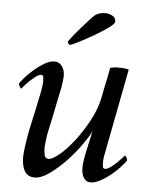

<svg xmlns="http://www.w3.org/2000/svg" viewBox="-49 -682 593 730"><g transform="rotate(5 247.5 -317.0)"><path d="M288 -47Q288 -24 297 -9Q306 6 323 6Q341 6 362.5 -6Q384 -18 403 -34Q422 -50 436.5 -66Q451 -82 455 -89Q455 -94 451 -100.5Q447 -107 445 -107Q444 -106 436 -97Q428 -88 417 -77.5Q406 -67 394 -58.5Q382 -50 374 -50Q366 -50 365 -59Q364 -68 364 -75Q364 -79 365 -89Q366 -99 368 -107L431 -434Q427 -435 421.5 -436Q416 -437 411 -437.5Q406 -438 401 -438Q396 -438 392 -438Q388 -438 384 -438Q380 -438 376 -437.5Q372 -437 368 -436Q364 -435 360 -434Q357 -418 354.5 -404.5Q352 -391 349 -378Q346 -365 343.5 -351.5Q341 -338 338 -323Q329 -276 304.5 -230.5Q280 -185 252 -149Q224 -113 197.5 -91Q171 -69 157 -69Q144 -69 141 -82Q138 -95 138 -112Q138 -116 139 -124Q140 -132 141 -140.5Q142 -149 143 -156.5Q144 -164 145 -167Q154 -212 162 -247Q168 -278 173.5 -304.5Q179 -331 180 -334Q182 -342 183 -350.5Q184 -359 185 -366.5Q186 -374 186.5 -379.5Q187 -385 187 -388Q187 -411 176 -425.5Q165 -440 148 -440Q130 -440 109.5 -428Q89 -416 70.5 -400Q52 -384 38 -368Q24 -352 20 -345Q20 -340 24 -333Q28 -326 30 -326Q31 -327 39 -336.5Q47 -346 58 -356.5Q69 -367 81 -376Q93 -385 101 -385Q109 -385 110 -375.5Q111 -366 111 -359Q111 -355 109.5 -343.5Q108 -332 107 -327Q105 -316 100.5 -294.5Q96 -273 91 -249Q86 -225 81 -203.5Q76 -182 74 -171Q72 -160 69.5 -146.5Q67 -133 65 -118.5Q63 -104 61.5 -91Q60 -78 60 -67Q60 -53 62.5 -39.5Q65 -26 70.5 -16Q76 -6 85.5 0Q95 6 110 6Q135 6 166.5 -16.5Q198 -39 227.5 -70Q257 -101 280.5 -134Q304 -167 314 -188Q311 -175 307 -156Q303 -137 298.5 -117Q294 -97 291 -78Q288 -59 288 -47ZM199 -508Q205 -508 231.5 -521.5Q258 -535 287.5 -552Q317 -569 340.5 -586Q364 -603 364 -610Q364 -627 349.5 -633.5Q335 -640 325 -640Q314 -640 304.5 -637.5Q295 -635 287 -630Q282 -627 266.5 -610Q251 -593 234 -573.5Q217 -554 204 -537.5Q191 -521 191 -518Q191 -516 194 -512Q197 -508 199 -508Z"/></g></svg>

Font: Vermiglione
Style: Italic
Weight: 400
Italic angle: -11°
Version: Version 1.105